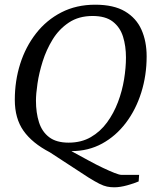

<svg xmlns="http://www.w3.org/2000/svg" viewBox="-20 -646 670 817"><path d="M466 151Q450 151 435.5 148Q421 145 403 136Q385 127 356 109L192 2Q117 -37 80 -89.5Q43 -142 43 -221Q43 -302 66 -374.5Q89 -447 133.5 -504Q178 -561 241.5 -593.5Q305 -626 385 -626Q464 -626 512 -597.5Q560 -569 582 -519.5Q604 -470 604 -406Q604 -325 581 -252Q558 -179 515.5 -123Q473 -67 414.5 -35Q356 -3 284 -3L289 0Q324 19 357 37Q390 55 418.5 68.5Q447 82 467.5 90Q488 98 496 98H572L570 126Q552 134 521.5 142.5Q491 151 466 151ZM272 -39Q326 -39 366.5 -62.5Q407 -86 435.5 -125Q464 -164 482 -211.5Q500 -259 508 -308.5Q516 -358 516 -401Q516 -450 503.5 -490Q491 -530 460 -554Q429 -578 374 -578Q315 -578 273 -550Q231 -522 204 -478Q177 -434 161.5 -384.5Q146 -335 139.5 -290.5Q133 -246 133 -218Q133 -166 146 -125.5Q159 -85 189.5 -62Q220 -39 272 -39Z"/></svg>

Font: Manuale
Style: Italic
Weight: 400
Italic angle: -11°
Designer: Eduardo Tunni / Pablo Cosgaya
Foundry: Eduardo Tunni / Pablo Cosgaya
Version: Version 1.002